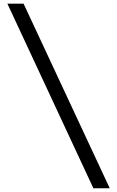

<svg xmlns="http://www.w3.org/2000/svg" viewBox="-20 -879 626 1026"><path d="M19.5 -859.4H106L566.4 127H479Z"/></svg>

Font: Consola Mono
Style: Book
Weight: 400
Monospace: yes
Designer: Wojciech Kalinowski "wmk69" (wmk69@o2.pl)
Foundry: Wojciech Kalinowski "wmk69" (wmk69@o2.pl)
Version: Version 2.1.0